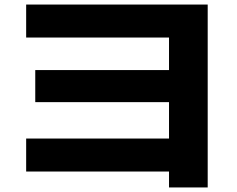

<svg xmlns="http://www.w3.org/2000/svg" viewBox="-20 -762 1040 844"><path d="M723 62V-8H95V-153H723V-313H135V-454H723V-597H95V-742H893V62Z"/></svg>

Font: M PLUS 1 Thin ExtraBold
Style: Regular
Weight: 800
Version: Version 1.001